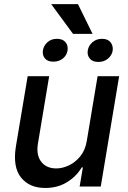

<svg xmlns="http://www.w3.org/2000/svg" viewBox="-20 -922 634 949"><path d="M409.1 -226.2 462.4 -545.5H568.9L478 0H373.6L389.6 -94.5H383.9Q358.3 -50.8 311.6 -21.8Q264.9 7.1 203.5 7.1Q125 7.1 83.6 -44.9Q42.3 -96.9 58.6 -198.5L116.8 -545.5H223L167.3 -211.3Q158.4 -155.5 183.8 -122.5Q209.2 -89.5 258.5 -89.5Q288.4 -89.5 320.3 -104.4Q352.3 -119.3 377 -149.7Q401.6 -180 409.1 -226.2ZM365.4 -901.6 437.5 -754.6H340.9L233 -901.6ZM413.7 -671.9Q417.3 -696 436.6 -713.1Q456 -730.1 484.4 -730.1Q513.1 -730.1 526.6 -712.9Q540.1 -695.7 536.9 -671.9Q533.4 -649.1 514 -632.5Q494.7 -615.8 466.3 -615.8Q437.5 -615.8 423.8 -632.5Q410.2 -649.1 413.7 -671.9ZM192.1 -672.9Q195.7 -696 214.3 -713.1Q233 -730.1 261.4 -730.1Q290.1 -730.1 303.8 -713.4Q317.5 -696.7 313.9 -672.9Q310.4 -649.1 291.2 -633.2Q272 -617.2 243.3 -617.2Q215.6 -617.2 202.1 -633.2Q188.6 -649.1 192.1 -672.9Z"/></svg>

Font: Inter UI Medium
Style: Italic
Weight: 500
Italic angle: 9.39999°
Designer: Rasmus Andersson
Foundry: rsms
Version: 3.2;8d6f07862